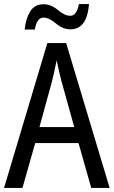

<svg xmlns="http://www.w3.org/2000/svg" viewBox="-20 -929 563 949"><path d="M370 -909Q359 -851 328 -851Q299 -851 266 -879.5Q233 -908 195 -908Q151 -908 129 -872Q107 -836 102 -783H152Q162 -842 195 -842Q222 -842 256.5 -813Q291 -784 328 -784Q410 -784 420 -909ZM175 -301 237 -527Q242 -548 248.5 -576Q255 -604 260 -631Q264 -610 271.5 -578Q279 -546 284 -527L347 -301ZM522 0 307 -716H214L0 0H91L154 -222H368L431 0Z"/></svg>

Font: Noto Sans Display SemiCondensed
Style: Regular
Weight: 400
Width: 4
Designer: Monotype Design team
Foundry: Monotype Imaging Inc.
Version: 1.000